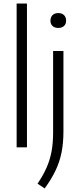

<svg xmlns="http://www.w3.org/2000/svg" viewBox="-20 -828 450 1079"><path d="M73.5 0V-808H131.5V0ZM231 231 191 204Q222 158.5 241.2 115.2Q260.5 72 269.5 24Q278.5 -24 278.5 -84V-541.5H336.5V-89Q336.5 -22.5 325.5 30.8Q314.5 84 291.2 132.2Q268 180.5 231 231ZM307.5 -671Q287 -671 275.2 -682Q263.5 -693 263.5 -712Q263.5 -731.5 275.2 -743Q287 -754.5 307.5 -754.5Q328 -754.5 339.8 -743Q351.5 -731.5 351.5 -712Q351.5 -693 339.8 -682Q328 -671 307.5 -671Z"/></svg>

Font: Encode Sans SmCnd Lt
Style: Regular
Weight: 300
Width: 4
Designer: Multiple Designers
Foundry: Impallari Type
Version: Version 3.002; ttfautohint (v1.8.3) -l 8 -r 50 -G 200 -x 14 